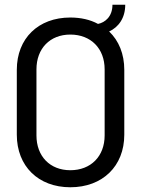

<svg xmlns="http://www.w3.org/2000/svg" viewBox="-20 -782 601 811"><path d="M277 9C413 9 505 -80 505 -213V-487C505 -554 482 -610 441 -649C480 -667 509 -705 509 -762H455C455 -712 424 -687 394 -681C361 -699 321 -708 277 -708C142 -708 51 -620 51 -487V-213C51 -80 142 9 277 9ZM134 -210V-489C134 -577 191 -636 277 -636C364 -636 422 -577 422 -489V-210C422 -122 364 -63 277 -63C191 -63 134 -122 134 -210Z"/></svg>

Font: Vanilla Cream Book
Style: Regular
Weight: 400
Designer: Jeremy Tribby, Jinavaṁso
Foundry: Tribby Type
Version: Version 1.422;Glyphs 3.1.2 (3151)